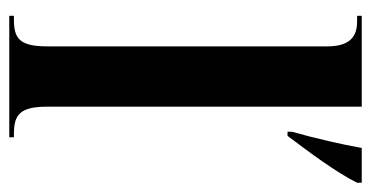

<svg xmlns="http://www.w3.org/2000/svg" viewBox="-213 -587 800 414"><g transform="rotate(90 187.0 -380.0)"><path d="M264 -609V-600H273C306 -644 352 -705 374 -750V-760H299C292 -719 278 -659 264 -609ZM14 0H276V-10H269C228 -10 210 -22 210 -82V-760H14V-750H25C49 -750 80 -744 80 -686V-82C80 -22 63 -10 22 -10H14Z"/></g></svg>

Font: Noto Serif Display ExtraCondensed
Style: Bold
Weight: 700
Width: 2
Designer: Monotype Design Team
Foundry: Monotype Imaging Inc.
Version: Version 2.009